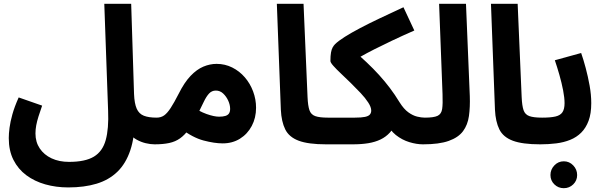

<svg xmlns="http://www.w3.org/2000/svg" viewBox="-20 -752 3171 1007"><path d="M26 -28Q26 -51 30 -82Q34 -113 45 -152.5Q56 -192 78 -241L201 -198Q190 -167 182 -141.5Q174 -116 170 -94.5Q166 -73 166 -52Q166 -7 188.5 26.5Q211 60 250.5 78.5Q290 97 342 97Q427 97 472.5 69.5Q518 42 534.5 -17.5Q551 -77 547 -172L527 -732H668L683 -259Q685 -209 697 -182Q709 -155 734.5 -145Q760 -135 801 -135Q839 -135 855 -115.5Q871 -96 871 -67Q871 -36 850 -15.5Q829 5 791 5Q769 5 744 -1Q719 -7 696 -20Q673 -33 656 -54.5Q639 -76 633 -108L687 -135Q687 -34 663.5 36Q640 106 595.5 149Q551 192 486.5 211.5Q422 231 338 231Q274 231 217.5 215Q161 199 118 167Q75 135 50.5 86.5Q26 38 26 -28Z M791 5 801 -135Q824 -135 840.5 -146.5Q857 -158 875 -185.5Q893 -213 917 -260Q947 -320 979.5 -354Q1012 -388 1046.5 -402.5Q1081 -417 1116 -417Q1160 -417 1198 -398Q1236 -379 1264 -346.5Q1292 -314 1307.5 -272.5Q1323 -231 1323 -187Q1323 -134 1300.5 -91.5Q1278 -49 1238.5 -24.5Q1199 0 1148 0Q1105 0 1048 -15Q991 -30 928 -78L979 -199Q1024 -168 1063.5 -154Q1103 -140 1129 -140Q1149 -140 1162 -144Q1175 -148 1181 -157Q1187 -166 1187 -181Q1187 -202 1177 -224Q1167 -246 1150.5 -261.5Q1134 -277 1112 -277Q1091 -277 1076.5 -261.5Q1062 -246 1048.5 -217.5Q1035 -189 1016 -151Q993 -105 971 -74.5Q949 -44 924.5 -26.5Q900 -9 867.5 -2Q835 5 791 5Z M1690 5Q1597 5 1546.5 -14Q1496 -33 1476 -73.5Q1456 -114 1453 -176L1432 -732H1572L1593 -243Q1595 -197 1603 -174Q1611 -151 1633.5 -143Q1656 -135 1700 -135Q1738 -135 1754.5 -115.5Q1771 -96 1771 -67Q1771 -36 1750 -15.5Q1729 5 1690 5Z M1691 5 1701 -135H1841Q1876 -135 1894.5 -139Q1913 -143 1920 -151.5Q1927 -160 1927 -172Q1927 -190 1911.5 -214Q1896 -238 1871.5 -264Q1847 -290 1820 -316.5Q1793 -343 1768.5 -366Q1744 -389 1728.5 -406.5Q1713 -424 1713 -432Q1713 -460 1716 -476.5Q1719 -493 1724.5 -503Q1730 -513 1737 -520Q1754 -537 1788 -558.5Q1822 -580 1868.5 -604.5Q1915 -629 1973 -656.5Q2031 -684 2096 -714L2153 -592Q2087 -563 2035.5 -538.5Q1984 -514 1943.5 -493.5Q1903 -473 1871.5 -455Q1840 -437 1815 -421L1825 -495Q1868 -458 1903 -425Q1938 -392 1968 -359Q1998 -326 2024.5 -291Q2051 -256 2076 -215Q2098 -180 2121.5 -163Q2145 -146 2167.5 -140.5Q2190 -135 2208 -135Q2246 -135 2262.5 -115.5Q2279 -96 2279 -67Q2279 -36 2258 -15.5Q2237 5 2198 5Q2165 5 2127 -6.5Q2089 -18 2056 -44Q2023 -70 2006 -115L2060 -111Q2045 -79 2024.5 -56.5Q2004 -34 1976 -20.5Q1948 -7 1912 -1Q1876 5 1831 5Z M2199 5 2209 -135Q2255 -135 2275 -144.5Q2295 -154 2299 -180.5Q2303 -207 2301 -258L2283 -732H2424L2444 -248Q2446 -190 2439.5 -143.5Q2433 -97 2408.5 -64Q2384 -31 2333.5 -13Q2283 5 2199 5Z M2813 5Q2720 5 2669.5 -14Q2619 -33 2599 -73.5Q2579 -114 2576 -176L2555 -732H2695L2716 -243Q2718 -197 2726 -174Q2734 -151 2756.5 -143Q2779 -135 2823 -135Q2861 -135 2877.5 -115.5Q2894 -96 2894 -67Q2894 -36 2873 -15.5Q2852 5 2813 5Z M2814 5 2824 -135Q2868 -135 2893.5 -141Q2919 -147 2930 -163.5Q2941 -180 2941 -211Q2941 -239 2933.5 -278Q2926 -317 2914 -359Q2902 -401 2890 -436L3028 -474Q3040 -440 3052 -395Q3064 -350 3072.5 -302.5Q3081 -255 3081 -211Q3081 -156 3067 -118.5Q3053 -81 3028.5 -56.5Q3004 -32 2970.5 -18.5Q2937 -5 2897 0Q2857 5 2814 5ZM2937 235Q2908 235 2887.5 215Q2867 195 2867 166Q2867 137 2887.5 115.5Q2908 94 2937 94Q2966 94 2986.5 115.5Q3007 137 3007 166Q3007 195 2986.5 215Q2966 235 2937 235Z"/></svg>

Font: Noto Sans
Style: Bold
Weight: 700
Designer: Monotype Design Team
Foundry: Monotype Imaging Inc.
Version: Version 2.000;GOOG;noto-source:20170915:90ef993387c0; ttfaut